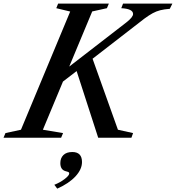

<svg xmlns="http://www.w3.org/2000/svg" viewBox="-84 -782 998 1090"><path d="M159.5 -45.5 274 -26.5 263 0H-64L-53 -26.5L35 -45.5L314.5 -716.5L235.5 -735.5L246 -761.5H534L523 -735.5L439.5 -717L309 -404L633 -654.5Q671.5 -684.5 671.5 -702.5Q671.5 -732 604.5 -735.5L614.5 -761.5H894.5L880 -732Q848 -729.5 825.5 -723.8Q803 -718 782.5 -706.8Q762 -695.5 736 -676.5L441.5 -448.5L585.5 -45.5L671.5 -26.5L662 0H473.5L351 -378.5L273.5 -319ZM241 289 224.5 267Q257.5 254 283.2 234.2Q309 214.5 309 202.5Q309 197.5 305 195.2Q301 193 289 190Q258.5 182 258.5 144Q258.5 115.5 276 98.2Q293.5 81 326.5 81Q381.5 81 381.5 138Q381.5 179 344.8 219Q308 259 241 289Z"/></svg>

Font: Libre Caslon Text Medium Italic
Style: Regular
Weight: 500
Italic angle: -22.583°
Designer: Pablo Impallari, Rodrigo Fuenzalida, Katja Schimmel
Foundry: Pablo Impallari, Rodrigo Fuenzalida
Version: Version 2.000